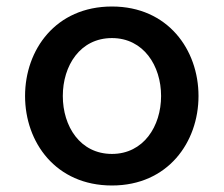

<svg xmlns="http://www.w3.org/2000/svg" viewBox="-20 -560 687 590"><path d="M324 10C496 10 590 -123 590 -265C590 -407 496 -540 324 -540C151 -540 57 -407 57 -265C57 -123 151 10 324 10ZM324 -87C226 -87 173 -172 173 -265C173 -358 226 -443 324 -443C421 -443 475 -358 475 -265C475 -172 421 -87 324 -87Z"/></svg>

Font: Be Vietnam Pro Medium
Style: Regular
Weight: 500
Designer: Lam Bao, Tony Le, Vietanh Nguyen
Foundry: Yellow Type Foundry
Version: Version 1.002